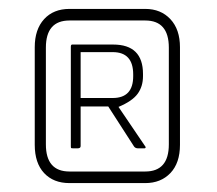

<svg xmlns="http://www.w3.org/2000/svg" viewBox="-20 -411 487 431"><path d="M306 0H136Q100 0 79 -22.5Q58 -45 58 -86V-305Q58 -345 79 -368Q100 -391 136 -391H306Q341 -391 362.5 -368Q384 -345 384 -305V-86Q384 -45 362.5 -22.5Q341 0 306 0ZM359 -304Q359 -365 306 -365H136Q83 -365 83 -304V-87Q83 -26 136 -26H306Q359 -26 359 -87ZM304 -78H290Q284 -78 281 -82L223 -172H161V-83Q161 -78 154 -78H145Q140 -78 139.5 -79Q139 -80 139 -83V-306Q139 -311 142 -311Q145 -311 150 -311H234Q301 -311 301 -245V-240Q301 -217 289 -200.5Q277 -184 246 -171L307 -81Q307 -78 304 -78ZM279 -244Q279 -294 233 -294H161V-191H233Q279 -191 279 -240Z"/></svg>

Font: Chathura Light
Style: Regular
Weight: 300
Designer: Appaji Ambarisha Darbha
Foundry: Aditya Fonts
Version: Version 1.002 2016